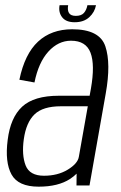

<svg xmlns="http://www.w3.org/2000/svg" viewBox="-20 -713 464 738"><path d="M274 0 274.5 -45.5Q264 -35 249 -25Q203.5 4.5 128.5 4.5Q50 4.5 24.2 -42.5Q-1.5 -89.5 9.5 -175Q20 -261 65.2 -303Q110.5 -345 206.5 -345H324.5L329.5 -372.5Q345.5 -464 328 -510.2Q310.5 -556.5 253 -556.5Q204 -556.5 166 -514.8Q128 -473 112.5 -396L54.5 -406.5Q75 -505.5 126.2 -553Q177.5 -600.5 257.5 -600.5Q363 -600.5 385 -534.8Q407 -469 386.5 -354L324 0ZM283 -110 317.5 -304.5H214Q145 -304.5 112.8 -273.5Q80.5 -242.5 71.5 -178Q63 -117 78.5 -77.2Q94 -37.5 149 -37.5Q202 -37.5 240.2 -60.8Q278.5 -84 283 -110ZM267 -627.5Q233.5 -627.5 218.8 -646.8Q204 -666 209 -693H242Q238.5 -674 245.2 -663Q252 -652 271.5 -652Q292.5 -652 302.5 -663.2Q312.5 -674.5 316 -693H349Q344 -666 323 -646.8Q302 -627.5 267 -627.5Z"/></svg>

Font: Anybody Light
Style: Italic
Weight: 300
Italic angle: -10°
Designer: Tyler Finck
Foundry: Etcetera Type Company
Version: Version 1.010; ttfautohint (v1.8.3) -l 8 -r 50 -G 200 -x 14 